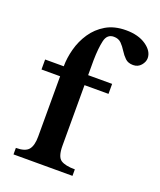

<svg xmlns="http://www.w3.org/2000/svg" viewBox="-130 -774 714 856"><g transform="rotate(20 226.5 -346.0)"><path d="M37.1 0V-30.8Q81.5 -30.8 97.4 -50.3Q113.3 -69.8 113.3 -111.8V-398.4H24.9V-445.8H113.3Q113.3 -485.4 124.8 -528.3Q136.2 -571.3 161.1 -608.4Q186 -645.5 225.3 -668.7Q264.6 -691.9 320.3 -691.9Q378.9 -691.9 415.8 -666.3Q452.6 -640.6 452.6 -607.4Q452.6 -589.8 438.5 -573.2Q424.3 -556.6 401.4 -556.6Q377.4 -556.6 363.5 -570.1Q349.6 -583.5 338.6 -601.3Q327.6 -619.1 314.2 -632.6Q300.8 -646 278.8 -646Q246.6 -646 238.3 -610.1Q230 -574.2 229 -517.1V-445.8H342.8V-398.4H229V-111.8Q229 -58.6 250.2 -44.7Q271.5 -30.8 316.9 -30.8V0Z"/></g></svg>

Font: Awami Nastaliq
Style: Bold
Weight: 700
Designer: Peter Martin, SIL International
Foundry: SIL International
Version: Version 3.100